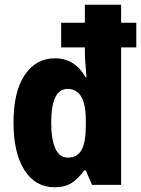

<svg xmlns="http://www.w3.org/2000/svg" viewBox="-20 -780 595 810"><path d="M210 10Q129 10 83 -62.5Q37 -135 37 -263Q37 -394 84.5 -464Q132 -534 211 -534Q255 -534 287 -513.5Q319 -493 341 -454H345Q343 -481 340.5 -509Q338 -537 338 -559V-580H238V-684H338V-760H491V-684H555V-580H491V0H368L342 -61H335Q310 -26 282 -8Q254 10 210 10ZM266 -115Q306 -115 324 -147.5Q342 -180 342 -249V-273Q342 -405 265 -405Q196 -405 196 -263Q196 -192 213.5 -153.5Q231 -115 266 -115Z"/></svg>

Font: Noto Sans Lao UI Cond ExtBd
Style: Regular
Weight: 800
Width: 3
Designer: Monotype Design Team
Foundry: Monotype Imaging Inc.
Version: Version 2.000; ttfautohint (v1.8.4.7-5d5b)